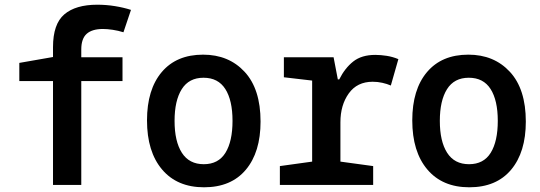

<svg xmlns="http://www.w3.org/2000/svg" viewBox="-20 -785 2292 815"><path d="M205 0V-441H62V-518L205 -543V-585Q205 -683 253 -724Q301 -765 393 -765Q431 -765 468 -759Q505 -753 536 -743L504 -648Q482 -655 458.5 -658.5Q435 -662 417 -662Q371 -662 348 -641.5Q325 -621 325 -575V-542H500V-441H325V0Z M846 10Q732 10 668 -65.5Q604 -141 604 -274Q604 -405 666.5 -479Q729 -553 842 -553Q951 -553 1018.5 -480Q1086 -407 1086 -269Q1086 -139 1023.5 -64.5Q961 10 846 10ZM845 -88Q907 -88 937 -136.5Q967 -185 967 -272Q967 -359 936.5 -407Q906 -455 844 -455Q782 -455 751.5 -406.5Q721 -358 721 -272Q721 -185 752 -136.5Q783 -88 845 -88Z M1168 0V-80L1305 -99V-443L1185 -457V-542H1396L1414 -448H1420Q1444 -496 1479.5 -524Q1515 -552 1573 -552Q1596 -552 1621.5 -548Q1647 -544 1671 -534L1639 -422Q1623 -429 1603 -433.5Q1583 -438 1562 -438Q1496 -438 1460.5 -388.5Q1425 -339 1425 -266V-99L1564 -80V0Z M1972 10Q1858 10 1794 -65.5Q1730 -141 1730 -274Q1730 -405 1792.5 -479Q1855 -553 1968 -553Q2077 -553 2144.5 -480Q2212 -407 2212 -269Q2212 -139 2149.5 -64.5Q2087 10 1972 10ZM1971 -88Q2033 -88 2063 -136.5Q2093 -185 2093 -272Q2093 -359 2062.5 -407Q2032 -455 1970 -455Q1908 -455 1877.5 -406.5Q1847 -358 1847 -272Q1847 -185 1878 -136.5Q1909 -88 1971 -88Z"/></svg>

Font: Noto Sans Mono SemiCondensed SemiBold
Style: Regular
Weight: 600
Width: 4
Designer: Monotype Design Team
Foundry: Monotype Imaging Inc.
Version: Version 2.014; ttfautohint (v1.8.4.7-5d5b)